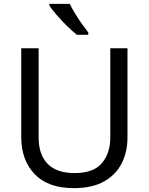

<svg xmlns="http://www.w3.org/2000/svg" viewBox="-20 -964 771 994"><path d="M640 -252Q640 -178 610 -118.5Q580 -59 518.5 -24.5Q457 10 362 10Q229 10 159.5 -62.5Q90 -135 90 -254V-714H180V-251Q180 -164 226.5 -116Q273 -68 367 -68Q464 -68 507.5 -119.5Q551 -171 551 -252V-714H640ZM341 -944Q352 -922 368.5 -894.5Q385 -867 403.5 -841Q422 -815 437 -796V-784H378Q355 -802 326 -830.5Q297 -859 272.5 -887.5Q248 -916 236 -934V-944Z"/></svg>

Font: Noto Sans Hebrew Droid SemiBold
Style: Regular
Weight: 600
Designer: Monotype Design Team
Foundry: Monotype Imaging Inc.
Version: Version 1.100; ttfautohint (v1.8.4.7-5d5b)